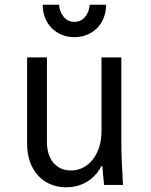

<svg xmlns="http://www.w3.org/2000/svg" viewBox="-20 -783 640 813"><path d="M493.8 -180V-540H409.8V-228Q409.8 -191.4 400.2 -160.9Q390.6 -130.4 373.3 -108.2Q356 -86 332.4 -73.6Q308.8 -61.2 280.4 -61.2Q233.6 -61.2 206.2 -93.7Q178.8 -126.2 178.8 -182V-540H94.8V-175Q94.8 -133 106.6 -99Q118.4 -65 140.2 -40.8Q162 -16.6 192.6 -3.3Q223.2 10 260.8 10Q301 10 333.8 -5.6Q366.6 -21.2 389.6 -49.3Q412.6 -77.4 425.3 -118Q438 -158.6 438 -208L383.6 -79.4H413.6Q415 -60 416.8 -40.4Q418.6 -20.8 420.6 0H500.8Q497.8 -48 495.8 -95Q493.8 -142 493.8 -180ZM230 -763H160.8Q160.8 -733.2 170.6 -708Q180.4 -682.8 198.5 -664.5Q216.6 -646.2 241.1 -635.9Q265.6 -625.6 295 -625.6Q324.4 -625.6 348.9 -635.9Q373.4 -646.2 391.5 -664.5Q409.6 -682.8 419.4 -708.1Q429.2 -733.3 429.2 -763H360Q357 -730 339.2 -710.2Q321.4 -690.4 295 -690.4Q268.6 -690.4 250.8 -710.2Q233 -730 230 -763Z"/></svg>

Font: CommitMonoV143 ExtLt
Style: Regular
Weight: 200
Monospace: yes
Designer: Eigil Nikolajsen
Foundry: Eigil Nikolajsen
Version: Version 1.143